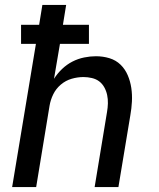

<svg xmlns="http://www.w3.org/2000/svg" viewBox="-20 -755 640 775"><path d="M29 0 125 -578H65V-655H138L151 -735H247L234 -655H339V-578H222L198 -437Q212 -459 231 -477Q250 -495 272.5 -506.5Q295 -518 319.5 -523Q344 -528 367 -528Q396 -528 422 -520Q448 -512 466.5 -494Q485 -476 495.5 -451.5Q506 -427 510 -400Q514 -373 512.5 -345Q511 -317 506 -289L458 0H362L412 -303Q415 -320 415.5 -337.5Q416 -355 412.5 -371.5Q409 -388 401 -402.5Q393 -417 380.5 -426.5Q368 -436 351 -440Q334 -444 317 -444Q293 -444 269 -437Q245 -430 225.5 -413.5Q206 -397 195 -374.5Q184 -352 180 -328L126 0Z"/></svg>

Font: Iosevka SS04 Medium Extended
Style: Italic
Weight: 500
Width: 7
Italic angle: -9°
Monospace: yes
Designer: Belleve Invis
Foundry: Belleve Invis
Version: Version 19.0.0; ttfautohint (v1.8.4)